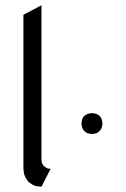

<svg xmlns="http://www.w3.org/2000/svg" viewBox="-20 -708 478 728"><path d="M68.8 -67.9V-651.9L137.2 -688V-103L138.2 -94.2L139.2 -89.8L144 -81.1L149.9 -75.2L159.2 -69.8L163.1 -68.8L171.9 -67.9L137.2 0L120.1 -2L111.8 -3.9L103 -7.8L89.8 -17.1L85.9 -21L77.1 -34.2L73.2 -43L70.8 -50.8ZM289.1 -234.9V-244.1L291 -252.9L292 -256.8L296.9 -266.1L303.2 -271L311 -275.9L314.9 -276.9L324.2 -278.8H333L341.8 -276.9L346.2 -275.9L354 -271L359.9 -266.1L365.2 -256.8L366.2 -252.9L368.2 -244.1V-234.9L366.2 -226.1L365.2 -222.2L359.9 -213.9L354 -208L346.2 -203.1L341.8 -202.1L333 -200.2H324.2L314.9 -202.1L311 -203.1L303.2 -208L296.9 -213.9L292 -222.2L291 -226.1Z"/></svg>

Font: Petahja
Style: Regular
Weight: 400
Designer: T. Christopher White
Version: Version 1.1